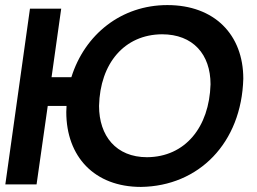

<svg xmlns="http://www.w3.org/2000/svg" viewBox="-20 -726 1013 756"><path d="M559 -107C437 -107 370 -191 370 -309C374 -477 470 -590 618 -591C740 -591 809 -512 809 -394C804 -225 709 -108 559 -107ZM938 -416C938 -590 824 -706 639 -706C458 -706 314 -591 261 -422H183L221 -692H98L1 0H124L168 -309H242C242 -301 241 -293 241 -285C241 -109 352 10 535 10C763 7 931 -163 938 -416Z"/></svg>

Font: Cantarell
Style: BoldOblique
Weight: 700
Italic angle: -8°
Designer: Dave Crossland
Version: Version 0.024